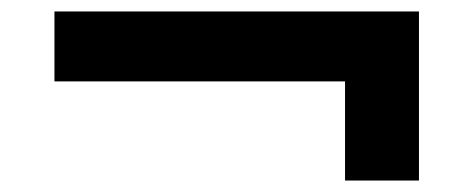

<svg xmlns="http://www.w3.org/2000/svg" viewBox="-20 -428 826 335"><path d="M582 -113V-319L617 -286H75V-408H711V-113Z"/></svg>

Font: Lexend Exa Medium
Style: Regular
Weight: 500
Designer: Bonnie Shaver-Troup, Thomas Jockin
Foundry: Lexend
Version: Version 1.007